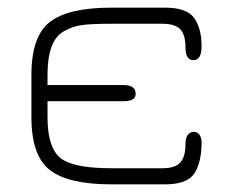

<svg xmlns="http://www.w3.org/2000/svg" viewBox="-20 -481 603 501"><path d="M270 -461H411Q468 -461 487 -433.5Q506 -406 506 -361Q506 -324 485 -324Q464 -324 464 -357Q464 -390 450.5 -404.5Q437 -419 404 -419H270Q218 -419 193 -415.5Q168 -412 146 -399Q104 -375 104 -286V-259H303Q334 -259 334 -236Q334 -217 303 -217H104V-175Q104 -87 146 -63Q182 -42 270 -42H404Q437 -42 450.5 -57Q464 -72 464 -105Q464 -134 484 -137Q500 -138 505 -119Q506 -115 506 -110Q506 -58 487.5 -29Q469 0 411 0H270Q159 0 110.5 -37Q62 -74 62 -175V-286Q62 -387 110.5 -424Q159 -461 270 -461Z"/></svg>

Font: Jura Light
Style: Regular
Weight: 300
Designer: Daniel Johnson, Alexei Vanyashin
Foundry: Daniel Johnson
Version: Version 5.103